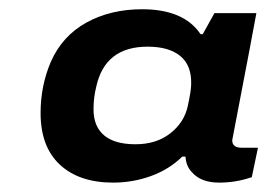

<svg xmlns="http://www.w3.org/2000/svg" viewBox="-20 -719 572 411"><path d="M222.2 -328.1Q149.4 -328.1 108.2 -366.5Q66.9 -404.8 66.9 -477.1Q66.9 -535.6 88.9 -586.9Q113.3 -642.1 165 -670.7Q216.8 -699.2 284.2 -699.2Q373.5 -699.2 409.2 -646H414.1L439 -690.9H528.8L514.2 -612.8Q477.1 -420.4 477.1 -418.9Q477.1 -402.8 497.1 -402.8H532.2L519 -339.8Q485.4 -328.1 449.2 -328.1Q410.2 -328.1 391.1 -350.1Q378.4 -362.8 377 -383.8H370.1Q342.3 -356.4 303.5 -342.3Q264.6 -328.1 222.2 -328.1ZM381.8 -491.2Q389.2 -525.4 389.2 -538.1Q390.6 -578.6 366.2 -598.9Q341.8 -619.1 295.9 -619.1Q204.6 -619.1 186 -533.2Q180.2 -510.3 180.2 -484.9Q180.2 -448.2 202.9 -429.2Q225.6 -410.2 270 -410.2Q314.5 -410.2 344.2 -433.3Q374 -456.5 381.8 -491.2Z"/></svg>

Font: Archivo Expanded
Style: Bold Italic
Weight: 700
Width: 7
Italic angle: -10°
Designer: Hector Gatti
Foundry: Omnibus-Type
Version: Version 2.001